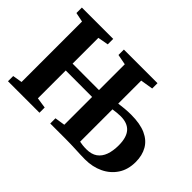

<svg xmlns="http://www.w3.org/2000/svg" viewBox="-131 -1052 1367 1367"><g transform="rotate(45 552.0 -368.5)"><path d="M816 6Q794.5 6 770.5 5Q746.5 4 721 2.8Q695.5 1.5 668.5 0.8Q641.5 0 613.5 0H460.5V-52.5L537.5 -64.5V-344.5L271.5 -345V-64.5L352 -52.5V0H35V-52.5L107 -64.5V-673.5L36 -688V-743H351.5V-688L271.5 -673.5V-414L537.5 -413.5V-673.5L459 -688.5V-743H797.5V-689.5L702.5 -674V-442.5Q725.5 -446 759.5 -449Q793.5 -452 823.5 -452Q914 -452 971.8 -426Q1029.5 -400 1057.2 -351.5Q1085 -303 1085 -237Q1085 -160 1049 -105.8Q1013 -51.5 952.2 -22.8Q891.5 6 816 6ZM772 -52Q823 -52 854.5 -74.5Q886 -97 900.8 -138.2Q915.5 -179.5 915.5 -234.5Q915.5 -314.5 881.5 -353Q847.5 -391.5 778.5 -391.5Q761.5 -391.5 739.2 -389.2Q717 -387 702.5 -384.5V-59Q716 -56 733.2 -54Q750.5 -52 772 -52Z"/></g></svg>

Font: Merriweather 48pt ExtraBold
Style: Regular
Weight: 800
Version: Version 2.100